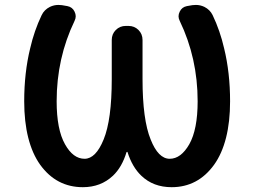

<svg xmlns="http://www.w3.org/2000/svg" viewBox="-20 -777 1040 786"><path d="M682.6 -10.7Q607.4 -10.7 558.6 -57.6Q521.5 -92.8 502 -154.3Q502 -155.3 500.5 -155.3Q499 -155.3 498 -154.3Q479.5 -92.8 442.4 -57.6Q392.6 -10.7 319.3 -10.7Q210.9 -10.7 144.5 -102.5Q112.3 -147.5 95.7 -212.9Q79.1 -278.3 79.1 -362.3Q79.1 -479.5 103.5 -579.1Q120.1 -651.4 150.4 -714.8Q161.1 -737.3 184.6 -749Q201.2 -756.8 218.8 -756.8Q226.6 -756.8 233.4 -755.9L255.9 -752Q276.4 -748 285.2 -729.5Q290 -719.7 290 -710.4Q290 -701.2 285.2 -691.4Q211.9 -539.1 211.9 -362.3Q211.9 -247.1 246.1 -186.5Q279.3 -127 326.2 -127Q372.1 -127 404.3 -206.1Q437.5 -287.1 437.5 -453.1V-613.3Q437.5 -637.7 454.1 -654.3Q470.7 -670.9 495.1 -670.9H505.9Q530.3 -670.9 546.9 -654.3Q563.5 -637.7 563.5 -613.3V-453.1Q563.5 -287.1 596.7 -206.1Q627.9 -127 674.8 -127Q720.7 -127 754.9 -186.5Q789.1 -247.1 789.1 -362.3Q789.1 -539.1 715.8 -691.4Q710.9 -701.2 710.9 -710.4Q710.9 -719.7 715.8 -729.5Q724.6 -748 745.1 -752L767.6 -755.9Q774.4 -756.8 782.2 -756.8Q799.8 -756.8 816.4 -749Q839.8 -737.3 850.6 -714.8Q880.9 -651.4 897.5 -579.1Q921.9 -479.5 921.9 -362.3Q921.9 -278.3 905.3 -212.9Q888.7 -147.5 856.4 -102.5Q790 -10.7 682.6 -10.7Z"/></svg>

Font: Rounded Mgen+ 1m medium
Style: Regular
Weight: 500
Designer: [Source Han Sans]
Ryoko NISHIZUKA  (kana & ideographs); Paul D. Hunt (Latin, Greek & Cyrillic); Wenlong ZHANG  (bopomofo
Version: Version 1.059.20150602